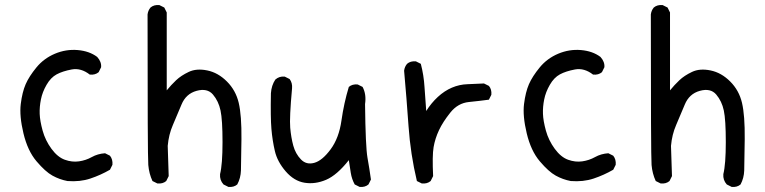

<svg xmlns="http://www.w3.org/2000/svg" viewBox="-20 -735 3040 763"><path d="M248 -15.6Q216.8 -21.5 188.5 -37.1Q160.2 -52.7 125 -94.2Q89.8 -135.7 73.2 -205.1Q56.6 -274.4 62.5 -321.8Q68.4 -369.1 82 -400.4Q95.7 -431.6 125 -467.3Q154.3 -502.9 198.2 -521.5Q242.2 -540 288.6 -536.1Q335 -532.2 366.2 -508.8Q383.8 -489.3 381.8 -467.8L372.1 -448.2Q358.4 -436.5 336.9 -438.5Q301.8 -465.8 265.1 -459Q228.5 -452.1 205.1 -439.5Q181.6 -426.8 165 -397.9Q148.4 -369.1 142.6 -339.8Q136.7 -310.5 137.7 -282.7Q138.7 -254.9 149.4 -215.8Q160.2 -176.8 184.6 -143.6Q209 -110.4 237.8 -100.1Q266.6 -89.8 293.9 -93.8Q321.3 -97.7 344.7 -110.8Q368.2 -124 397.5 -126L417 -116.2Q428.7 -101.6 426.8 -80.1L417 -60.5Q379.9 -39.1 338.9 -25.4Q297.9 -11.7 248 -15.6Z M887.7 7.8 868.2 -2Q852.5 -19.5 854.5 -43Q864.3 -82 864.3 -170.4Q864.3 -258.8 856.4 -295.9Q848.6 -333 826.2 -359.4Q803.7 -385.7 761.2 -374Q718.8 -362.3 701.2 -319.3Q683.6 -276.4 667 -238.3Q650.4 -200.2 646.5 -155.3L650.4 -35.2L640.6 -15.6Q627 -3.9 605.5 -5.9L585.9 -15.6Q572.3 -44.9 569.3 -79.6Q566.4 -114.3 566.4 -677.7Q568.4 -693.4 578.1 -705.1Q591.8 -716.8 613.3 -714.8L632.8 -705.1L642.6 -685.5V-376Q660.2 -397.5 679.7 -416Q699.2 -434.6 730 -449.2Q760.7 -463.9 803.7 -455.1Q846.7 -446.3 881.8 -411.1Q917 -376 928.7 -326.2Q940.4 -276.4 939.5 -182.1Q938.5 -87.9 937.5 -57.6Q936.5 -27.3 922.9 -2Q909.2 9.8 887.7 7.8Z M1409.2 7.8 1389.6 -2Q1377.9 -23.4 1374 -47.9Q1370.1 -72.3 1366.2 -98.6Q1319.3 -39.1 1275.9 -20.5Q1232.4 -2 1190.4 -8.8Q1148.4 -15.6 1115.2 -54.2Q1082 -92.8 1072.3 -134.8Q1062.5 -176.8 1058.6 -222.7Q1054.7 -268.6 1056.6 -364.3Q1058.6 -395.5 1074.2 -418.9Q1089.8 -432.6 1111.3 -430.7L1130.9 -420.9Q1142.6 -405.3 1140.6 -383.8Q1129.9 -266.6 1133.3 -227.5Q1136.7 -188.5 1145.5 -156.2Q1154.3 -124 1175.8 -101.6Q1197.3 -79.1 1229 -87.9Q1260.7 -96.7 1293.9 -141.6Q1327.1 -186.5 1336.9 -255.9Q1346.7 -325.2 1366.2 -389.6Q1379.9 -401.4 1401.4 -399.4L1420.9 -389.6Q1436.5 -360.4 1430.7 -321.3Q1432.6 -151.4 1440.4 -107.9Q1448.2 -64.5 1454.1 -21.5L1444.3 -2Q1430.7 9.8 1409.2 7.8Z M1656.2 -5.9 1636.7 -15.6Q1611.3 -122.1 1603.5 -233.4Q1595.7 -344.7 1585.9 -454.1Q1587.9 -469.7 1597.7 -481.4Q1611.3 -493.2 1632.8 -491.2L1652.3 -481.4Q1664.1 -436.5 1667 -388.7Q1669.9 -340.8 1673.8 -293.9Q1693.4 -325.2 1719.7 -349.6Q1746.1 -374 1775.9 -386.7Q1805.7 -399.4 1837.9 -400.4Q1870.1 -401.4 1903.3 -403.3L1922.9 -393.6Q1934.6 -379.9 1932.6 -358.4L1922.9 -338.9Q1886.7 -334 1843.3 -329.6Q1799.8 -325.2 1770 -288.1Q1740.2 -251 1724.6 -217.8Q1709 -184.6 1703.1 -150.4Q1697.3 -116.2 1701.2 -35.2L1691.4 -15.6Q1677.7 -3.9 1656.2 -5.9Z M2248 -15.6Q2216.8 -21.5 2188.5 -37.1Q2160.2 -52.7 2125 -94.2Q2089.8 -135.7 2073.2 -205.1Q2056.6 -274.4 2062.5 -321.8Q2068.4 -369.1 2082 -400.4Q2095.7 -431.6 2125 -467.3Q2154.3 -502.9 2198.2 -521.5Q2242.2 -540 2288.6 -536.1Q2335 -532.2 2366.2 -508.8Q2383.8 -489.3 2381.8 -467.8L2372.1 -448.2Q2358.4 -436.5 2336.9 -438.5Q2301.8 -465.8 2265.1 -459Q2228.5 -452.1 2205.1 -439.5Q2181.6 -426.8 2165 -397.9Q2148.4 -369.1 2142.6 -339.8Q2136.7 -310.5 2137.7 -282.7Q2138.7 -254.9 2149.4 -215.8Q2160.2 -176.8 2184.6 -143.6Q2209 -110.4 2237.8 -100.1Q2266.6 -89.8 2293.9 -93.8Q2321.3 -97.7 2344.7 -110.8Q2368.2 -124 2397.5 -126L2417 -116.2Q2428.7 -101.6 2426.8 -80.1L2417 -60.5Q2379.9 -39.1 2338.9 -25.4Q2297.9 -11.7 2248 -15.6Z M2887.7 7.8 2868.2 -2Q2852.5 -19.5 2854.5 -43Q2864.3 -82 2864.3 -170.4Q2864.3 -258.8 2856.4 -295.9Q2848.6 -333 2826.2 -359.4Q2803.7 -385.7 2761.2 -374Q2718.8 -362.3 2701.2 -319.3Q2683.6 -276.4 2667 -238.3Q2650.4 -200.2 2646.5 -155.3L2650.4 -35.2L2640.6 -15.6Q2627 -3.9 2605.5 -5.9L2585.9 -15.6Q2572.3 -44.9 2569.3 -79.6Q2566.4 -114.3 2566.4 -677.7Q2568.4 -693.4 2578.1 -705.1Q2591.8 -716.8 2613.3 -714.8L2632.8 -705.1L2642.6 -685.5V-376Q2660.2 -397.5 2679.7 -416Q2699.2 -434.6 2730 -449.2Q2760.7 -463.9 2803.7 -455.1Q2846.7 -446.3 2881.8 -411.1Q2917 -376 2928.7 -326.2Q2940.4 -276.4 2939.5 -182.1Q2938.5 -87.9 2937.5 -57.6Q2936.5 -27.3 2922.9 -2Q2909.2 9.8 2887.7 7.8Z"/></svg>

Font: NaikaiFont
Style: Regular-Lite
Weight: 400
Version: Version 1.67